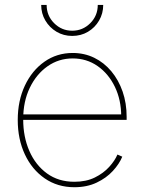

<svg xmlns="http://www.w3.org/2000/svg" viewBox="-20 -762 592 792"><path d="M286.6 10.3Q217.3 10.3 164.6 -26.1Q111.8 -62.5 82.5 -125.2Q53.2 -188 53.2 -267.1Q53.2 -346.2 82.5 -408.7Q111.8 -471.2 163.1 -507.3Q214.4 -543.5 279.8 -543.5Q328.1 -543.5 368.7 -523.7Q409.2 -503.9 439.2 -468Q469.2 -432.1 485.8 -384.3Q502.4 -336.4 502.4 -279.8V-267.6H64.9V-290H489.3L480 -282.2Q480 -349.6 453.9 -403.8Q427.7 -458 382.6 -489.5Q337.4 -521 279.8 -521Q222.2 -521 176 -488.5Q129.9 -456.1 102.8 -399.7Q75.7 -343.3 75.7 -271V-269Q75.7 -197.3 101.1 -139.2Q126.5 -81.1 173.8 -46.6Q221.2 -12.2 286.6 -12.2Q335.4 -12.2 371.1 -29.8Q406.7 -47.4 430.4 -73.5Q454.1 -99.6 464.4 -124.5L484.4 -115.7Q472.2 -85.9 445.6 -56.9Q418.9 -27.8 378.9 -8.8Q338.9 10.3 286.6 10.3ZM277.8 -613.8Q242.2 -613.8 213.1 -631.1Q184.1 -648.4 167 -677.5Q149.9 -706.5 149.9 -741.7H172.4Q172.4 -697.3 203.4 -666.3Q234.4 -635.3 277.8 -635.3Q321.3 -635.3 352.3 -666.3Q383.3 -697.3 383.3 -741.7H405.8Q405.8 -706.5 388.7 -677.2Q371.6 -647.9 342.8 -630.9Q314 -613.8 277.8 -613.8Z"/></svg>

Font: Inter 20pt Thin
Style: Regular
Weight: 250
Version: Version 4.001;git-66647c0bb